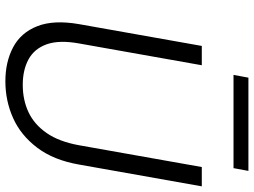

<svg xmlns="http://www.w3.org/2000/svg" viewBox="-132 -776 921 696"><g transform="rotate(90 328.0 -428.5)"><path d="M275 12Q205 12 152 -16Q99 -44 75.5 -103.5Q52 -163 68 -255L147 -700H217L138 -255Q125 -183 141 -138Q157 -93 195.5 -72Q234 -51 288 -51Q343 -51 387.5 -72Q432 -93 463 -138Q494 -183 507 -255L586 -700H656L577 -255Q561 -163 516 -103.5Q471 -44 408.5 -16Q346 12 275 12ZM252 -815 262 -869H600L590 -815Z"/></g></svg>

Font: DM Sans 9pt Light
Style: Italic
Weight: 300
Italic angle: -10°
Version: Version 4.004;gftools[0.9.30]